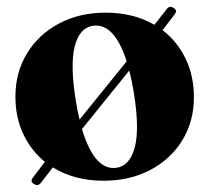

<svg xmlns="http://www.w3.org/2000/svg" viewBox="-20 -510 600 554"><path d="M79 21.5Q66 14.5 74.5 3L109.5 -43Q69.5 -75.5 47 -123.5Q24.5 -171.5 24.5 -231Q24.5 -301 57.8 -355.8Q91 -410.5 150 -442Q209 -473.5 285 -473.5Q365 -473.5 425.5 -438.5L461 -483.5Q468.5 -494.5 480.5 -487.5Q492.5 -480.5 485 -470L449 -423Q491.5 -390.5 515.5 -340.8Q539.5 -291 539.5 -229.5Q539.5 -160 506.2 -105.5Q473 -51 414 -19.8Q355 11.5 278.5 11.5Q195 11.5 132.5 -27L98.5 17Q90.5 28 79 21.5ZM199 -218Q203.5 -189.5 209.5 -165L345.5 -333Q309.5 -445 247.5 -435.5Q209 -429.5 195.5 -375.8Q182 -322 199 -218ZM317 -26Q355 -32 369 -85.5Q383 -139 366 -243.5Q360.5 -278 353 -306.5L216.5 -137.5Q253 -16 317 -26Z"/></svg>

Font: Fraunces 72pt
Style: Bold
Weight: 700
Version: Version 1.000;[b76b70a41]